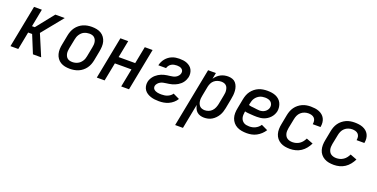

<svg xmlns="http://www.w3.org/2000/svg" viewBox="-22 -1297 4443 2263"><g transform="rotate(20 2200.0 -166.0)"><path d="M412 0H309L218 -222H168L125 0H27L130 -530H228L185 -308H220L397 -530H515L300 -265Z M774 12Q742 12 712.5 6Q683 0 658 -15Q633 -30 616 -54Q599 -78 591.5 -106.5Q584 -135 585 -166.5Q586 -198 593 -230L616 -350Q621 -376 631 -402Q641 -428 657.5 -451Q674 -474 697 -492.5Q720 -511 745.5 -522Q771 -533 798.5 -537.5Q826 -542 852 -542Q884 -542 914 -536Q944 -530 969 -515Q994 -500 1011 -476Q1028 -452 1035.5 -423.5Q1043 -395 1041.5 -363.5Q1040 -332 1034 -300L1011 -180Q1006 -154 996 -128Q986 -102 969.5 -79Q953 -56 930 -37.5Q907 -19 881 -8Q855 3 827.5 7.5Q800 12 774 12ZM776 -73Q792 -73 808 -76.5Q824 -80 840 -87.5Q856 -95 869 -107Q882 -119 892 -134Q902 -149 907.5 -164.5Q913 -180 916 -196L939 -316Q943 -334 944 -351Q945 -368 942.5 -384Q940 -400 932.5 -414.5Q925 -429 913 -439Q901 -449 885 -453Q869 -457 851 -457Q835 -457 818.5 -453.5Q802 -450 786 -442.5Q770 -435 757.5 -423Q745 -411 735 -396Q725 -381 719.5 -365.5Q714 -350 711 -334L687 -214Q684 -196 682.5 -179Q681 -162 684 -146Q687 -130 694 -115.5Q701 -101 713.5 -91Q726 -81 742 -77Q758 -73 776 -73Z M1110 0 1213 -530H1311L1269 -315H1477L1519 -530H1617L1514 0H1416L1461 -230H1253L1208 0Z M1892 12Q1865 12 1839 9Q1813 6 1788.5 -2Q1764 -10 1743 -23.5Q1722 -37 1708 -57Q1694 -77 1689 -103Q1684 -129 1689 -156Q1692 -173 1700 -190Q1708 -207 1719.5 -222.5Q1731 -238 1745.5 -250.5Q1760 -263 1776 -273Q1792 -283 1809.5 -290Q1827 -297 1844.5 -301.5Q1862 -306 1879.5 -308.5Q1897 -311 1915 -313Q1933 -315 1951 -319Q1969 -323 1985 -332Q2001 -341 2013.5 -356.5Q2026 -372 2029 -389Q2033 -406 2027 -420Q2021 -434 2008.5 -442.5Q1996 -451 1981 -454Q1966 -457 1950 -457Q1933 -457 1915 -453.5Q1897 -450 1881.5 -441Q1866 -432 1854.5 -416.5Q1843 -401 1839 -384H1742Q1747 -407 1757 -428.5Q1767 -450 1782.5 -469Q1798 -488 1817.5 -502.5Q1837 -517 1859.5 -526Q1882 -535 1904.5 -538.5Q1927 -542 1949 -542Q1974 -542 1998.5 -539Q2023 -536 2045 -527Q2067 -518 2085 -503.5Q2103 -489 2113.5 -469Q2124 -449 2127.5 -424.5Q2131 -400 2126 -375Q2122 -358 2114.5 -341Q2107 -324 2096 -308.5Q2085 -293 2070.5 -280.5Q2056 -268 2040 -258Q2024 -248 2006.5 -241Q1989 -234 1971.5 -229Q1954 -224 1936 -221.5Q1918 -219 1900.5 -216.5Q1883 -214 1865.5 -210.5Q1848 -207 1831.5 -198Q1815 -189 1802 -174Q1789 -159 1785 -142Q1783 -129 1786.5 -117.5Q1790 -106 1799 -98Q1808 -90 1819 -85Q1830 -80 1842 -77.5Q1854 -75 1867 -74Q1880 -73 1893 -73Q1911 -73 1929.5 -75.5Q1948 -78 1966 -85Q1984 -92 2000 -104Q2016 -116 2026 -132L2106 -94Q2090 -67 2065 -45.5Q2040 -24 2011 -11Q1982 2 1952 7Q1922 12 1892 12Z M2169 210 2313 -530H2411L2396 -453Q2410 -474 2428.5 -491.5Q2447 -509 2469 -520.5Q2491 -532 2514.5 -537Q2538 -542 2561 -542Q2589 -542 2614.5 -533.5Q2640 -525 2656.5 -506Q2673 -487 2682 -462Q2691 -437 2693 -410.5Q2695 -384 2692.5 -356Q2690 -328 2684 -300L2661 -180Q2656 -156 2648.5 -132.5Q2641 -109 2627.5 -86.5Q2614 -64 2595.5 -45Q2577 -26 2554.5 -12.5Q2532 1 2507 6.5Q2482 12 2458 12Q2433 12 2409.5 5Q2386 -2 2368.5 -17.5Q2351 -33 2341.5 -54.5Q2332 -76 2327 -100L2267 210ZM2436 -73Q2459 -73 2483 -82Q2507 -91 2524.5 -109.5Q2542 -128 2551.5 -150.5Q2561 -173 2566 -196L2589 -316Q2593 -333 2594 -350Q2595 -367 2592.5 -383Q2590 -399 2584 -413.5Q2578 -428 2566.5 -438Q2555 -448 2539.5 -452.5Q2524 -457 2507 -457Q2485 -457 2462 -450Q2439 -443 2420 -427.5Q2401 -412 2390.5 -390.5Q2380 -369 2375 -347L2352 -227Q2348 -209 2346.5 -191Q2345 -173 2347 -155.5Q2349 -138 2355.5 -122.5Q2362 -107 2373 -95.5Q2384 -84 2401 -78.5Q2418 -73 2436 -73Z M2993 12Q2960 12 2928.5 6.5Q2897 1 2870 -13Q2843 -27 2823.5 -50.5Q2804 -74 2794.5 -103Q2785 -132 2785.5 -164.5Q2786 -197 2793 -230L2816 -350Q2821 -376 2831 -402.5Q2841 -429 2858 -452Q2875 -475 2898 -493.5Q2921 -512 2947.5 -523Q2974 -534 3001 -538Q3028 -542 3054 -542Q3082 -542 3109 -538Q3136 -534 3159.5 -524Q3183 -514 3202 -497Q3221 -480 3232 -457.5Q3243 -435 3247 -408Q3251 -381 3246 -354Q3241 -332 3230.5 -311.5Q3220 -291 3204 -273.5Q3188 -256 3168 -243Q3148 -230 3126.5 -222.5Q3105 -215 3083 -212.5Q3061 -210 3039 -210Q3020 -210 3001 -211Q2982 -212 2963.5 -213.5Q2945 -215 2926 -216.5Q2907 -218 2889 -223L2887 -214Q2884 -195 2883.5 -177Q2883 -159 2887 -142.5Q2891 -126 2901 -112Q2911 -98 2925 -89Q2939 -80 2957 -76.5Q2975 -73 2993 -73Q3012 -73 3031 -76.5Q3050 -80 3068.5 -89Q3087 -98 3102.5 -111.5Q3118 -125 3129 -142L3209 -104Q3192 -77 3167.5 -54Q3143 -31 3114 -15.5Q3085 0 3054 6Q3023 12 2993 12ZM3043 -291Q3060 -291 3077.5 -295.5Q3095 -300 3110 -310Q3125 -320 3136 -335.5Q3147 -351 3150 -368Q3154 -388 3147.5 -406.5Q3141 -425 3127 -436.5Q3113 -448 3094 -452.5Q3075 -457 3055 -457Q3039 -457 3021.5 -454Q3004 -451 2988.5 -443.5Q2973 -436 2959 -424Q2945 -412 2935 -397Q2925 -382 2919.5 -366Q2914 -350 2911 -334L2906 -310Q2922 -304 2939 -302Q2956 -300 2974 -298.5Q2992 -297 3009 -294Q3026 -291 3043 -291Z M3536 12Q3503 12 3472.5 6.5Q3442 1 3415.5 -14Q3389 -29 3370.5 -52Q3352 -75 3343.5 -104Q3335 -133 3335.5 -165Q3336 -197 3343 -230L3366 -350Q3371 -376 3380.5 -401.5Q3390 -427 3406.5 -450.5Q3423 -474 3445.5 -492Q3468 -510 3493 -521.5Q3518 -533 3545 -537.5Q3572 -542 3598 -542Q3625 -542 3651.5 -538.5Q3678 -535 3702 -525.5Q3726 -516 3745 -500Q3764 -484 3775.5 -462Q3787 -440 3790 -413.5Q3793 -387 3788 -360L3787 -354H3690V-358Q3694 -379 3690 -399Q3686 -419 3672.5 -432.5Q3659 -446 3639.5 -451.5Q3620 -457 3599 -457Q3575 -457 3550 -448.5Q3525 -440 3505.5 -422Q3486 -404 3475.5 -380.5Q3465 -357 3461 -334L3437 -214Q3434 -196 3433 -178Q3432 -160 3436 -143.5Q3440 -127 3448.5 -113Q3457 -99 3471 -90Q3485 -81 3501.5 -77Q3518 -73 3536 -73Q3558 -73 3580.5 -79Q3603 -85 3623 -98.5Q3643 -112 3657.5 -131Q3672 -150 3682 -171L3766 -139Q3750 -106 3726.5 -76.5Q3703 -47 3672 -26.5Q3641 -6 3605.5 3Q3570 12 3536 12Z M4086 12Q4053 12 4022.5 6.5Q3992 1 3965.5 -14Q3939 -29 3920.5 -52Q3902 -75 3893.5 -104Q3885 -133 3885.5 -165Q3886 -197 3893 -230L3916 -350Q3921 -376 3930.5 -401.5Q3940 -427 3956.5 -450.5Q3973 -474 3995.5 -492Q4018 -510 4043 -521.5Q4068 -533 4095 -537.5Q4122 -542 4148 -542Q4175 -542 4201.5 -538.5Q4228 -535 4252 -525.5Q4276 -516 4295 -500Q4314 -484 4325.5 -462Q4337 -440 4340 -413.5Q4343 -387 4338 -360L4337 -354H4240V-358Q4244 -379 4240 -399Q4236 -419 4222.5 -432.5Q4209 -446 4189.5 -451.5Q4170 -457 4149 -457Q4125 -457 4100 -448.5Q4075 -440 4055.5 -422Q4036 -404 4025.5 -380.5Q4015 -357 4011 -334L3987 -214Q3984 -196 3983 -178Q3982 -160 3986 -143.5Q3990 -127 3998.5 -113Q4007 -99 4021 -90Q4035 -81 4051.5 -77Q4068 -73 4086 -73Q4108 -73 4130.5 -79Q4153 -85 4173 -98.5Q4193 -112 4207.5 -131Q4222 -150 4232 -171L4316 -139Q4300 -106 4276.5 -76.5Q4253 -47 4222 -26.5Q4191 -6 4155.5 3Q4120 12 4086 12Z"/></g></svg>

Font: Lode Dark
Style: Bold Italic
Weight: 700
Italic angle: -11°
Monospace: yes
Designer: Belleve Invis
Foundry: Belleve Invis
Version: Version 29.2.0; ttfautohint (v1.8.3)